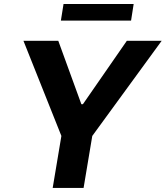

<svg xmlns="http://www.w3.org/2000/svg" viewBox="-20 -929 819 949"><path d="M627.8 -827.1H280.9L294 -909.1H640.6ZM393.1 0H240.4L283.4 -257.1L95.9 -727.3H268.1L382.1 -414.1H389.9L606.9 -727.3H779.1L436.1 -257.1Z"/></svg>

Font: Linik Sans
Style: Bold Italic
Weight: 700
Italic angle: 9°
Designer: Fonts by Rasmus Andersson / Changes by Cristiano Sobral with parts from Marc Monis
Foundry: rsms
Version: Version 3.020; ttfautohint (v1.6)